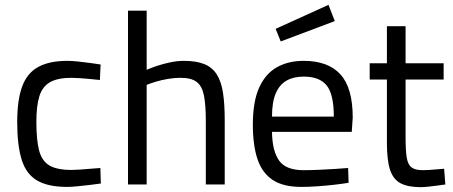

<svg xmlns="http://www.w3.org/2000/svg" viewBox="-20 -761 1870 792"><path d="M257 10Q178 10 133 -16.5Q88 -43 69.5 -102Q51 -161 51 -258Q51 -349 71.5 -404.5Q92 -460 138 -485Q184 -510 258 -510Q275 -510 299.5 -507.5Q324 -505 350 -501.5Q376 -498 395 -495L392 -431Q375 -433 353 -435Q331 -437 310 -438.5Q289 -440 275 -440Q218 -440 186.5 -422Q155 -404 142.5 -364.5Q130 -325 130 -258Q130 -185 141 -141.5Q152 -98 183 -79Q214 -60 275 -60Q289 -60 310.5 -61.5Q332 -63 354.5 -65Q377 -67 394 -68L396 -4Q376 -1 350 2Q324 5 299 7.5Q274 10 257 10Z M508 0V-717H585V-473Q603 -481 628.5 -489.5Q654 -498 683 -504Q712 -510 738 -510Q790 -510 823 -496.5Q856 -483 874.5 -453.5Q893 -424 900 -377.5Q907 -331 907 -265V0H829V-262Q829 -327 821.5 -366Q814 -405 792 -422.5Q770 -440 724 -440Q699 -440 672.5 -435.5Q646 -431 623 -424Q600 -417 585 -411V0Z M1223 10Q1148 10 1104.5 -19Q1061 -48 1042 -105Q1023 -162 1023 -247Q1023 -342 1049 -399.5Q1075 -457 1122 -483.5Q1169 -510 1233 -510Q1333 -510 1384 -454.5Q1435 -399 1435 -276L1431 -217H1102Q1103 -139 1131 -99Q1159 -59 1232 -59Q1260 -59 1293.5 -60.5Q1327 -62 1360 -64Q1393 -66 1416 -68L1418 -7Q1394 -3 1359.5 1Q1325 5 1289 7.5Q1253 10 1223 10ZM1102 -280H1357Q1357 -372 1327.5 -408.5Q1298 -445 1233 -445Q1191 -445 1162 -428.5Q1133 -412 1117.5 -376Q1102 -340 1102 -280ZM1138 -590 1117 -642 1335 -741 1361 -674Z M1715 11Q1663 11 1632.5 -5Q1602 -21 1589 -60.5Q1576 -100 1576 -172V-433H1505V-500H1576V-653H1653V-500H1810V-433H1653V-195Q1653 -142 1657.5 -112.5Q1662 -83 1677 -71Q1692 -59 1724 -59Q1734 -59 1750 -60Q1766 -61 1782.5 -62.5Q1799 -64 1812 -65L1817 0Q1803 2 1784 4.5Q1765 7 1746.5 9Q1728 11 1715 11Z"/></svg>

Font: Cairo Play
Style: Regular
Weight: 400
Designer: Mohamed Gaber, Accademia di Belle Arti di Urbino
Foundry: Kief Type Foundry, Accademia di Belle Arti di Urbino
Version: Version 3.119